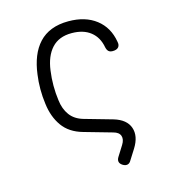

<svg xmlns="http://www.w3.org/2000/svg" viewBox="-108 -650 816 905"><g transform="rotate(-15 300.0 -197.5)"><path d="M421 149Q414 162 403.5 164.5Q393 167 381 160Q368 152 365.5 142Q363 132 370 120L402 69Q417 45 410.5 26.5Q404 8 377 1L240 -38Q176 -56 143.5 -101.5Q111 -147 103 -212Q98 -248 98 -284.5Q98 -321 103 -356Q109 -403 124 -440.5Q139 -478 164 -505Q189 -532 225 -546Q261 -560 308 -560Q390 -560 442.5 -519.5Q495 -479 507 -407Q511 -390 502.5 -380Q494 -370 474 -370Q461 -370 454 -376.5Q447 -383 444 -397Q435 -447 400 -474.5Q365 -502 308 -502Q246 -502 211 -464Q176 -426 167 -357Q162 -321 162 -284.5Q162 -248 167 -212Q172 -169 194 -139Q216 -109 258 -97L395 -58Q455 -40 470 3.5Q485 47 452 100Z"/></g></svg>

Font: Maple Mono NL ExtraLight
Style: Regular
Weight: 275
Monospace: yes
Designer: subframe7536
Version: Version 7.000